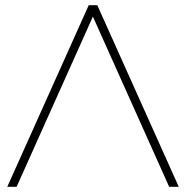

<svg xmlns="http://www.w3.org/2000/svg" viewBox="-20 -720 717 740"><path d="M355 -700 669 0H632L338 -656L44 0H8L322 -700Z"/></svg>

Font: Montserrat ExtraLight
Style: Regular
Weight: 200
Designer: Julieta Ulanovsky
Foundry: Julieta Ulanovsky
Version: Version 9.000; ttfautohint (v1.8.4.7-5d5b)